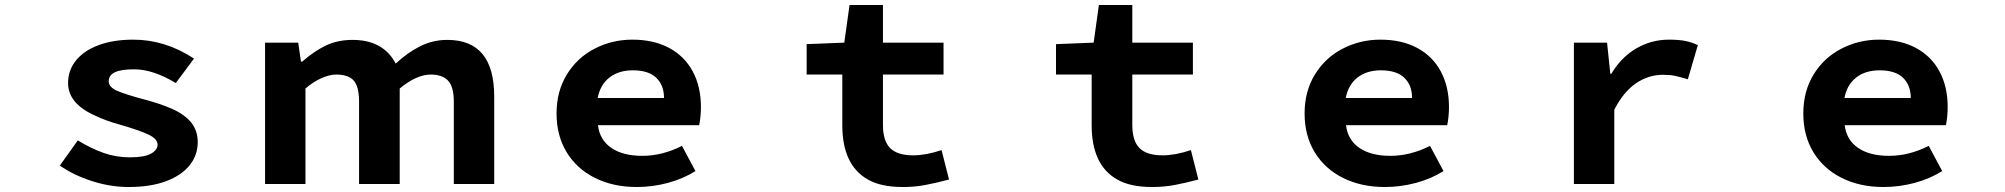

<svg xmlns="http://www.w3.org/2000/svg" viewBox="-20 -738 8040 770"><path d="M220 -74 292 -175Q346 -142 396 -124.5Q446 -107 501 -107Q559 -107 586 -122Q612 -137 612 -158Q612 -181 575 -198.5Q538 -216 458 -239Q406 -253 360 -275Q253 -323 253 -405Q253 -457 285.5 -496.5Q318 -536 377 -557.5Q436 -579 514 -579Q643 -579 758 -503L685 -405Q594 -460 518 -460Q465 -460 440.5 -448Q416 -436 416 -412Q416 -388 451.5 -373Q487 -358 563 -338Q620 -323 669 -302Q719 -280 746 -247.5Q773 -215 773 -168Q773 -117 742 -77Q709 -35 646.5 -11.5Q584 12 496 12Q422 12 348 -12Q274 -36 220 -74Z M1043 -567H1176L1187 -491H1192Q1240 -533 1287 -555.5Q1334 -578 1394 -578Q1517 -578 1567 -483Q1614 -527 1665 -552.5Q1716 -578 1774 -578Q1962 -578 1962 -351V0H1800V-330Q1800 -390 1777 -414.5Q1754 -439 1707 -439Q1679 -439 1647 -424.5Q1615 -410 1583 -383V0H1420V-330Q1420 -391 1398.5 -415Q1377 -439 1328 -439Q1302 -439 1269 -424.5Q1236 -410 1205 -383V0H1043Z M2212 -283Q2212 -372 2253.5 -439.5Q2295 -507 2365 -543Q2435 -579 2516 -579Q2602 -579 2664 -545.5Q2726 -512 2758.5 -451Q2791 -390 2791 -309Q2791 -271 2784 -236H2378Q2385 -177 2431.5 -145Q2478 -113 2556 -113Q2636 -113 2715 -153L2769 -52Q2720 -21 2658.5 -4.5Q2597 12 2534 12Q2439 12 2366 -24.5Q2293 -61 2252.5 -127.5Q2212 -194 2212 -283ZM2518 -456Q2461 -456 2424 -427Q2387 -398 2377 -345H2643Q2643 -396 2612 -426Q2581 -456 2518 -456Z M3459 -19Q3358 -77 3358 -236V-439H3215V-561L3366 -567L3387 -718H3521V-567H3764V-439H3521V-237Q3521 -173 3550 -144Q3579 -115 3642 -115Q3693 -115 3756 -136L3786 -18Q3733 -4 3690.5 4Q3648 12 3601 12Q3511 12 3459 -19Z M4459 -19Q4358 -77 4358 -236V-439H4215V-561L4366 -567L4387 -718H4521V-567H4764V-439H4521V-237Q4521 -173 4550 -144Q4579 -115 4642 -115Q4693 -115 4756 -136L4786 -18Q4733 -4 4690.5 4Q4648 12 4601 12Q4511 12 4459 -19Z M5212 -283Q5212 -372 5253.5 -439.5Q5295 -507 5365 -543Q5435 -579 5516 -579Q5602 -579 5664 -545.5Q5726 -512 5758.5 -451Q5791 -390 5791 -309Q5791 -271 5784 -236H5378Q5385 -177 5431.5 -145Q5478 -113 5556 -113Q5636 -113 5715 -153L5769 -52Q5720 -21 5658.5 -4.5Q5597 12 5534 12Q5439 12 5366 -24.5Q5293 -61 5252.5 -127.5Q5212 -194 5212 -283ZM5518 -456Q5461 -456 5424 -427Q5387 -398 5377 -345H5643Q5643 -396 5612 -426Q5581 -456 5518 -456Z M6292 -567H6425L6438 -442H6442Q6482 -509 6542.5 -544Q6603 -579 6673 -579Q6712 -579 6738 -574Q6764 -569 6789 -557L6749 -420Q6716 -430 6696.5 -434Q6677 -438 6649 -438Q6591 -438 6541 -404Q6491 -370 6454 -298V0H6292Z M7212 -283Q7212 -372 7253.5 -439.5Q7295 -507 7365 -543Q7435 -579 7516 -579Q7602 -579 7664 -545.5Q7726 -512 7758.5 -451Q7791 -390 7791 -309Q7791 -271 7784 -236H7378Q7385 -177 7431.5 -145Q7478 -113 7556 -113Q7636 -113 7715 -153L7769 -52Q7720 -21 7658.5 -4.5Q7597 12 7534 12Q7439 12 7366 -24.5Q7293 -61 7252.5 -127.5Q7212 -194 7212 -283ZM7518 -456Q7461 -456 7424 -427Q7387 -398 7377 -345H7643Q7643 -396 7612 -426Q7581 -456 7518 -456Z"/></svg>

Font: Merged Yaku Han JP ExtraBold
Style: Regular
Weight: 800
Designer: Ryoko NISHIZUKA 西塚涼子 (kana, bopomofo & ideographs); Paul D. Hunt (Latin, Greek & Cyrillic); Sandoll Communications 산돌커뮤니
Foundry: Adobe
Version: Version 2.004